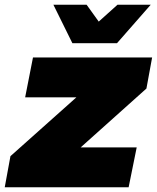

<svg xmlns="http://www.w3.org/2000/svg" viewBox="-47 -789 661 809"><path d="M446 -607H258L178 -769H318L369 -698L448 -769H588ZM495 0H-27L-3 -131L275 -379H59L92 -547H594L570 -416L293 -168H529Z"/></svg>

Font: Argentum Sans Black
Style: Italic
Weight: 900
Italic angle: -11°
Designer: Julieta Ulanovsky (font), Cristiano Sobral (main changes and remaster)
Foundry: Julieta Ulanovsky (font), Cristiano Sobral (main changes and remaster)
Version: Version 2.007;June 15, 2022;FontCreator 14.0.0.2814 64-bit; 